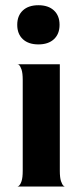

<svg xmlns="http://www.w3.org/2000/svg" viewBox="-20 -714 319 735"><path d="M208 -619Q208 -584 186.5 -564Q165 -544 127 -544Q89 -544 67.5 -564Q46 -584 46 -619Q46 -654 67.5 -674Q89 -694 127 -694Q165 -694 186.5 -674Q208 -654 208 -619ZM229 0Q229 2 223.5 -2.5Q218 -7 213.5 -20.5Q209 -34 209 -60V-468H47Q47 -470 52.5 -465.5Q58 -461 62.5 -447.5Q67 -434 67 -408V-60Q67 -34 62.5 -20.5Q58 -7 52 -2.5Q46 2 46 0Z"/></svg>

Font: Red Rose Bold
Style: Regular
Weight: 700
Designer: jaikishan Patel
Version: Version 1.000